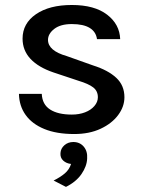

<svg xmlns="http://www.w3.org/2000/svg" viewBox="-20 -524 575 770"><path d="M56 0ZM278 13.5Q206.5 13.5 157.5 -6.8Q108.5 -27 82.8 -63Q57 -99 56 -147.5H147.5Q149.5 -105 181 -84.8Q212.5 -64.5 268 -64.5Q297.5 -64.5 321 -73.5Q344.5 -82.5 358.5 -98.8Q372.5 -115 372.5 -134Q372.5 -159 353.8 -173.5Q335 -188 295 -200L194.5 -233.5Q134 -254 102.2 -288Q70.5 -322 70.5 -369Q70.5 -430 124.2 -467Q178 -504 268 -504Q359 -504 409.5 -465.2Q460 -426.5 462 -367H369Q365 -396.5 339.8 -412Q314.5 -427.5 268 -427.5Q222.5 -427.5 197.5 -408Q172.5 -388.5 172.5 -364Q172.5 -320.5 248 -299L353.5 -261.5Q413.5 -242.5 446.2 -212Q479 -181.5 479 -134Q479 -96.5 454 -62.8Q429 -29 383.8 -7.8Q338.5 13.5 278 13.5ZM244.5 225.5 195 200Q221.5 187 239.8 171.5Q258 156 265 133.5Q246 131.5 233.5 120Q221 108.5 222.5 90Q223.5 71.5 238.2 58.5Q253 45.5 274 45.5Q300 45.5 315.8 64Q331.5 82.5 329.5 111.5Q328.5 142.5 306.8 174Q285 205.5 244.5 225.5Z"/></svg>

Font: Betinya Sans Medium
Style: Regular
Weight: 500
Designer: Jonathan Pinhorn
Version: Version 2.001;December 9, 2019;FontCreator 12.0.0.2547 64-bi